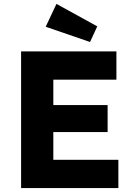

<svg xmlns="http://www.w3.org/2000/svg" viewBox="-20 -963 685 983"><path d="M88 0V-700H576V-555H253V-425H531V-287H253V-145H586V0ZM441 -748 214 -826 269 -943 478 -828Z"/></svg>

Font: Lexend Deca
Style: Bold
Weight: 700
Designer: Bonnie Shaver-Troup, Thomas Jockin
Foundry: Lexend
Version: Version 1.008; ttfautohint (v1.8.4.7-5d5b)